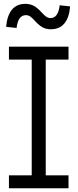

<svg xmlns="http://www.w3.org/2000/svg" viewBox="-20 -1000 412 1020"><path d="M27.5 -683.5V-752H344V-683.5H223V-68.5H344V0H27.5V-68.5H148.5V-683.5ZM297 -972 352.5 -966Q347.5 -905 321.5 -874.8Q295.5 -844.5 250.5 -844.5Q224.5 -844.5 205.5 -855.2Q186.5 -866 166 -888.5Q150.5 -906 140.2 -912.8Q130 -919.5 117.5 -919.5Q97 -919.5 84.8 -903.2Q72.5 -887 68 -851.5L12.5 -857.5Q18 -918.5 43.8 -949Q69.5 -979.5 114.5 -979.5Q140 -979.5 159.8 -968.8Q179.5 -958 200.5 -934.5Q216.5 -917 226.8 -910.5Q237 -904 248.5 -904Q268.5 -904 280.8 -920.8Q293 -937.5 297 -972Z"/></svg>

Font: Hepta Slab
Style: Regular
Weight: 400
Designer: Michael LaGattuta
Foundry: Michael LaGattuta
Version: Version 1.100